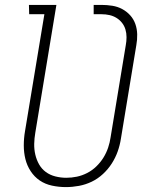

<svg xmlns="http://www.w3.org/2000/svg" viewBox="-20 -755 640 783"><path d="M249 8Q220 8 192 2Q164 -4 142 -19Q120 -34 105 -57Q90 -80 83.5 -106.5Q77 -133 77 -162Q77 -191 82 -220L161 -697H99L98 -735H210L124 -214Q120 -191 119.5 -168.5Q119 -146 124 -124.5Q129 -103 139.5 -84.5Q150 -66 167 -53.5Q184 -41 206 -35.5Q228 -30 250 -30Q272 -30 293.5 -34.5Q315 -39 335.5 -49.5Q356 -60 373 -76.5Q390 -93 402 -112.5Q414 -132 421 -153Q428 -174 431 -195L493 -571Q496 -587 496 -603.5Q496 -620 491.5 -635Q487 -650 477.5 -662Q468 -674 455 -682Q442 -690 426.5 -693.5Q411 -697 394 -697H362V-735H394Q416 -735 438 -731.5Q460 -728 478.5 -718Q497 -708 511 -692.5Q525 -677 532 -657Q539 -637 539.5 -615Q540 -593 536 -571L473 -189Q469 -163 460 -137.5Q451 -112 436 -88.5Q421 -65 400 -45.5Q379 -26 354 -14Q329 -2 302 3Q275 8 249 8Z"/></svg>

Font: Iosevka Etoile Extralight
Style: Italic
Weight: 200
Italic angle: -9°
Designer: Belleve Invis
Foundry: Belleve Invis
Version: Version 22.1.2; ttfautohint (v1.8.4)